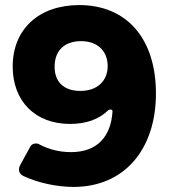

<svg xmlns="http://www.w3.org/2000/svg" viewBox="-20 -729 672 756"><path d="M270 7C467 7 594 -138 594 -361C594 -576 480 -709 292 -709C134 -709 30 -615 30 -467C30 -331 118 -241 256 -241C320 -241 370 -260 404 -293C410 -299 423 -300 423 -291C417 -191 363 -130 259 -130C214 -130 171 -141 134 -161C124 -167 106 -164 100 -153L60 -80C50 -62 54 -45 72 -36C129 -9 204 7 270 7ZM296 -371C232 -371 195 -406 195 -466C195 -531 235 -567 299 -567C371 -567 404 -521 404 -469C404 -412 365 -371 296 -371Z"/></svg>

Font: Trueno
Style: RoundBd
Weight: 700
Designer: Julieta Ulanovsky, Jasper
Foundry: Julieta Ulanovsky, Cannot Into Space Fonts
Version: Version 3.001